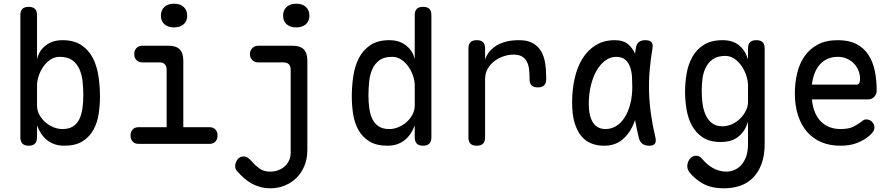

<svg xmlns="http://www.w3.org/2000/svg" viewBox="-20 -777 4840 1037"><path d="M135 10Q112 10 101 -1.5Q90 -13 90 -36V-695Q90 -718 101 -729Q112 -740 135 -740Q158 -740 169 -729Q180 -718 180 -695V-456Q189 -501 225.5 -530.5Q262 -560 317 -560Q380 -560 420 -533Q460 -506 482 -462.5Q504 -419 512 -364.5Q520 -310 520 -256Q520 -210 513 -162.5Q506 -115 485 -76.5Q464 -38 426 -14Q388 10 327 10Q298 10 275 2Q252 -6 234 -20.5Q216 -35 202.5 -55Q189 -75 180 -100V-36Q180 -13 169 -1.5Q158 10 135 10ZM318 -80Q351 -80 373 -93.5Q395 -107 407.5 -131.5Q420 -156 425 -189.5Q430 -223 430 -262Q430 -300 426 -337.5Q422 -375 408.5 -404.5Q395 -434 370 -452Q345 -470 302 -470Q275 -470 252.5 -455Q230 -440 214 -417Q198 -394 189 -367Q180 -340 180 -316V-206Q180 -182 191.5 -159.5Q203 -137 222 -119.5Q241 -102 266 -91Q291 -80 318 -80Z M1112 -90Q1132 -90 1143.5 -77.5Q1155 -65 1155 -45Q1155 -25 1143.5 -12.5Q1132 0 1112 0H728Q708 0 696.5 -12.5Q685 -25 685 -45Q685 -65 696.5 -77.5Q708 -90 728 -90H880V-400Q880 -420 870 -430Q860 -440 840 -440H749Q729 -440 717 -452.5Q705 -465 705 -485Q705 -505 717 -517.5Q729 -530 749 -530H890Q931 -530 950.5 -510.5Q970 -491 970 -450V-90ZM920 -629Q887 -629 868 -646Q849 -663 849 -692Q849 -722 868 -739.5Q887 -757 920 -757Q953 -757 972 -739.5Q991 -722 991 -692Q991 -663 972 -646Q953 -629 920 -629Z M1550 -400Q1550 -420 1540 -430Q1530 -440 1510 -440H1375Q1355 -440 1342.5 -452.5Q1330 -465 1330 -485Q1330 -504 1342.5 -517Q1355 -530 1375 -530H1560Q1601 -530 1620.5 -510.5Q1640 -491 1640 -450V33Q1640 80 1624.5 118Q1609 156 1582 183Q1555 210 1518.5 225Q1482 240 1440 240Q1411 240 1385.5 233Q1360 226 1338 213.5Q1316 201 1297 184Q1278 167 1261 148Q1255 142 1252.5 134.5Q1250 127 1250 120Q1250 104 1261.5 86Q1273 68 1296 68Q1310 68 1320.5 76.5Q1331 85 1342 97Q1359 117 1382 133.5Q1405 150 1440 150Q1461 150 1481 143Q1501 136 1516 123Q1531 110 1540.5 91Q1550 72 1550 47ZM1580 -629Q1547 -629 1528 -646Q1509 -663 1509 -692Q1509 -722 1528 -739.5Q1547 -757 1580 -757Q1613 -757 1632 -739.5Q1651 -722 1651 -692Q1651 -663 1632 -646Q1613 -629 1580 -629Z M2265 10Q2242 10 2231 -1.5Q2220 -13 2220 -36V-100Q2211 -75 2197.5 -55Q2184 -35 2166 -20.5Q2148 -6 2125 2Q2102 10 2073 10Q2012 10 1974 -14Q1936 -38 1915 -76.5Q1894 -115 1887 -162.5Q1880 -210 1880 -256Q1880 -310 1888 -364.5Q1896 -419 1918 -462.5Q1940 -506 1980 -533Q2020 -560 2083 -560Q2138 -560 2174.5 -530.5Q2211 -501 2220 -456V-695Q2220 -718 2231 -729Q2242 -740 2265 -740Q2288 -740 2299 -729Q2310 -718 2310 -695V-36Q2310 -13 2299 -1.5Q2288 10 2265 10ZM2082 -80Q2109 -80 2134 -91Q2159 -102 2178 -119.5Q2197 -137 2208.5 -159.5Q2220 -182 2220 -206V-316Q2220 -340 2211 -367Q2202 -394 2186 -417Q2170 -440 2147.5 -455Q2125 -470 2098 -470Q2055 -470 2030 -452Q2005 -434 1991.5 -404.5Q1978 -375 1974 -337.5Q1970 -300 1970 -262Q1970 -223 1975 -189.5Q1980 -156 1992.5 -131.5Q2005 -107 2027 -93.5Q2049 -80 2082 -80Z M2555 10Q2532 10 2521 -1Q2510 -12 2510 -35V-515Q2510 -538 2521 -549Q2532 -560 2555 -560Q2578 -560 2589 -549Q2600 -538 2600 -515V-456Q2617 -504 2663.5 -532Q2710 -560 2784 -560Q2829 -560 2857.5 -544Q2886 -528 2902 -501Q2918 -474 2924 -438Q2930 -402 2930 -362V-350Q2930 -327 2919 -316Q2908 -305 2885 -305Q2862 -305 2851 -316Q2840 -327 2840 -350V-362Q2840 -385 2837 -406.5Q2834 -428 2825 -445Q2816 -462 2799 -472Q2782 -482 2753 -482Q2727 -482 2700 -473Q2673 -464 2650.5 -447Q2628 -430 2614 -405.5Q2600 -381 2600 -350V-35Q2600 -12 2589 -1Q2578 10 2555 10Z M3242 10Q3206 10 3174.5 -2Q3143 -14 3120 -41.5Q3097 -69 3083.5 -113.5Q3070 -158 3070 -224Q3070 -293 3084 -354.5Q3098 -416 3126.5 -461.5Q3155 -507 3198.5 -533.5Q3242 -560 3300 -560Q3348 -560 3375 -536Q3397 -516 3410 -487Q3412 -502 3414 -516Q3418 -541 3431 -550.5Q3444 -560 3465 -560Q3489 -560 3498.5 -549.5Q3508 -539 3504 -516Q3494 -457 3489 -399.5Q3484 -342 3485.5 -283.5Q3487 -225 3495.5 -163.5Q3504 -102 3520 -34Q3525 -12 3517 -1Q3509 10 3486 10Q3463 10 3449 -1Q3435 -12 3430 -34Q3418 -83 3410 -129Q3404 -111 3396 -94Q3374 -48 3336.5 -19Q3299 10 3242 10ZM3251 -80Q3282 -80 3308.5 -96.5Q3335 -113 3354 -143Q3373 -173 3384 -215Q3395 -257 3395 -308Q3395 -332 3393.5 -360.5Q3392 -389 3384 -413Q3376 -437 3358.5 -453.5Q3341 -470 3308 -470Q3277 -470 3250 -450.5Q3223 -431 3203 -397Q3183 -363 3171.5 -316Q3160 -269 3160 -215Q3160 -151 3182.5 -115.5Q3205 -80 3251 -80Z M4020 -120Q4011 -90 3996.5 -69.5Q3982 -49 3963.5 -35.5Q3945 -22 3922 -16Q3899 -10 3873 -10Q3813 -10 3775.5 -35Q3738 -60 3717 -99Q3696 -138 3688 -186.5Q3680 -235 3680 -281Q3680 -328 3688 -377Q3696 -426 3718 -467Q3740 -508 3780 -534Q3820 -560 3883 -560Q3938 -560 3972 -532Q4006 -504 4020 -456V-515Q4020 -538 4031 -549Q4042 -560 4065 -560Q4088 -560 4099 -549Q4110 -538 4110 -515V0Q4110 63 4093 108.5Q4076 154 4046.5 183.5Q4017 213 3977 226.5Q3937 240 3892 240Q3822 240 3778 215.5Q3734 191 3706 156Q3698 147 3695 138Q3692 129 3692 120Q3692 112 3695 102Q3698 92 3704 83.5Q3710 75 3719 69.5Q3728 64 3739 64Q3750 64 3758 68.5Q3766 73 3773 82Q3784 95 3798 107.5Q3812 120 3828.5 129.5Q3845 139 3864 144.5Q3883 150 3904 150Q3922 150 3942.5 142.5Q3963 135 3980.5 117.5Q3998 100 4009 71.5Q4020 43 4020 0ZM3882 -95Q3909 -95 3934 -106.5Q3959 -118 3978 -137Q3997 -156 4008.5 -179Q4020 -202 4020 -226V-316Q4020 -340 4011 -368Q4002 -396 3986 -419.5Q3970 -443 3947.5 -459Q3925 -475 3898 -475Q3855 -475 3830 -457Q3805 -439 3791.5 -411.5Q3778 -384 3774 -351Q3770 -318 3770 -287Q3770 -255 3774 -221Q3778 -187 3790 -159Q3802 -131 3824 -113Q3846 -95 3882 -95Z M4659 -132Q4678 -132 4690.5 -118.5Q4703 -105 4703 -88Q4703 -79 4698.5 -70.5Q4694 -62 4682 -50Q4666 -35 4648 -24Q4630 -13 4609.5 -5Q4589 3 4566.5 6.5Q4544 10 4519 10Q4461 10 4415.5 -9.5Q4370 -29 4338.5 -65.5Q4307 -102 4290 -154.5Q4273 -207 4273 -272Q4273 -329 4285.5 -381.5Q4298 -434 4325.5 -473.5Q4353 -513 4397 -536.5Q4441 -560 4505 -560Q4565 -560 4605 -539.5Q4645 -519 4669.5 -482Q4694 -445 4704.5 -395.5Q4715 -346 4715 -287Q4715 -269 4702 -254.5Q4689 -240 4668 -240H4365Q4369 -200 4382 -169.5Q4395 -139 4415 -119.5Q4435 -100 4461.5 -90Q4488 -80 4520 -80Q4565 -80 4591.5 -94Q4618 -108 4633 -120Q4641 -127 4646 -129.5Q4651 -132 4659 -132ZM4365 -320H4609Q4614 -320 4619.5 -326Q4625 -332 4625 -353Q4625 -374 4617 -395Q4609 -416 4593.5 -432.5Q4578 -449 4555.5 -459.5Q4533 -470 4505 -470Q4474 -470 4449.5 -459Q4425 -448 4407.5 -428Q4390 -408 4379.5 -380.5Q4369 -353 4365 -320Z"/></svg>

Font: Maple Mono NL
Style: Regular
Weight: 400
Monospace: yes
Designer: subframe7536
Version: Version 7.000